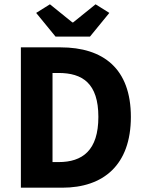

<svg xmlns="http://www.w3.org/2000/svg" viewBox="-20 -872 675 892"><path d="M77 0H269C460 0 588 -105 588 -329C588 -553 460 -652 261 -652H77ZM224 -119V-533H252C363 -533 437 -485 437 -329C437 -173 363 -119 252 -119ZM238 -702H398L488 -812L424 -852L320 -768H316L212 -852L148 -812Z"/></svg>

Font: Giro Sans Regular
Style: Bold
Weight: 700
Designer: Paul D. Hunt
Foundry: Adobe Systems Incorporated
Version: Version 1.000;PS 1.0;hotconv 1.0.88;makeotf.lib2.5.647800